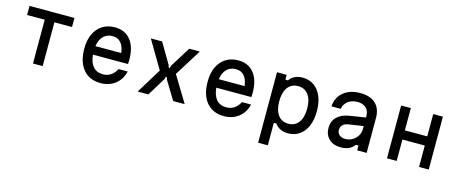

<svg xmlns="http://www.w3.org/2000/svg" viewBox="-47 -1261 4993 2105"><g transform="rotate(15 2450.0 -208.0)"><path d="M295 0V-497H95V-600H605V-497H405V0Z M1321 -184Q1299 -91 1230.5 -37.5Q1162 16 1065 16Q938 16 867 -68.5Q796 -153 796 -305Q796 -401 828.5 -470.5Q861 -540 921 -578Q981 -616 1062 -616Q1177 -616 1241 -536Q1305 -456 1305 -310Q1305 -299 1304 -287Q1303 -275 1303 -264H905Q913 -176 953.5 -130Q994 -84 1065 -84Q1165 -84 1218 -184ZM1062 -516Q998 -516 958 -475.5Q918 -435 907 -361H1200Q1191 -437 1156 -476.5Q1121 -516 1062 -516Z M1483 0 1658 -285 1472 -600H1600L1736 -369L1745 -340H1755L1764 -369L1908 -600H2028L1838 -295L2017 0H1886L1760 -208L1751 -237H1741L1732 -208L1605 0Z M2721 -184Q2699 -91 2630.5 -37.5Q2562 16 2465 16Q2338 16 2267 -68.5Q2196 -153 2196 -305Q2196 -401 2228.5 -470.5Q2261 -540 2321 -578Q2381 -616 2462 -616Q2577 -616 2641 -536Q2705 -456 2705 -310Q2705 -299 2704 -287Q2703 -275 2703 -264H2305Q2313 -176 2353.5 -130Q2394 -84 2465 -84Q2565 -84 2618 -184ZM2462 -516Q2398 -516 2358 -475.5Q2318 -435 2307 -361H2600Q2591 -437 2556 -476.5Q2521 -516 2462 -516Z M2904 200V-600H3014V-545H3044Q3064 -578 3103.5 -597Q3143 -616 3192 -616Q3267 -616 3322 -577.5Q3377 -539 3407 -468Q3437 -397 3437 -300Q3437 -203 3407 -132Q3377 -61 3322 -22.5Q3267 16 3192 16Q3143 16 3103.5 -3Q3064 -22 3044 -55H3014V200ZM3169 -87Q3244 -87 3285.5 -143Q3327 -199 3327 -300Q3327 -401 3285.5 -457Q3244 -513 3169 -513Q3093 -513 3051.5 -457Q3010 -401 3010 -300Q3010 -199 3051.5 -143Q3093 -87 3169 -87Z M3945 -55Q3896 15 3788 15Q3706 15 3656.5 -32.5Q3607 -80 3607 -158Q3607 -233 3655.5 -281.5Q3704 -330 3792 -344L3975 -373V-390Q3975 -448 3939.5 -481Q3904 -514 3844 -514Q3779 -514 3736.5 -482.5Q3694 -451 3682 -393H3577Q3585 -497 3657.5 -556.5Q3730 -616 3847 -616Q3960 -616 4021 -559Q4082 -502 4082 -397V0H3975V-55ZM3723 -163Q3723 -129 3748.5 -108Q3774 -87 3814 -87Q3858 -87 3894.5 -108Q3931 -129 3953 -164.5Q3975 -200 3975 -243V-276L3806 -250Q3723 -236 3723 -163Z M4313 0V-600H4423V-347H4677V-600H4787V0H4677V-243H4423V0Z"/></g></svg>

Font: Martian Mono
Style: Regular
Weight: 400
Monospace: yes
Designer: Roman Shamin
Foundry: Evil Martians
Version: Version 1.000; ttfautohint (v1.8.4.7-5d5b)